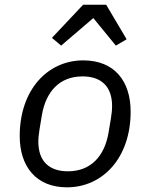

<svg xmlns="http://www.w3.org/2000/svg" viewBox="-20 -785 640 817"><path d="M264.9 12.1C416.9 12.1 535.9 -112.9 535.9 -310C535.9 -438.9 468 -528.1 334.2 -528.1C182.9 -528.1 63.9 -403.1 63.9 -206C63.9 -77.1 133.2 12.1 264.9 12.1ZM143.1 -182.9C143.1 -195 144.2 -209.9 148.1 -234L158 -294C175.1 -396 234 -459.9 331 -459.9C408 -459.9 457 -420.1 457 -333.1C457 -321 456 -306.1 452.1 -282L442.1 -221.9C425.1 -120 366.1 -56.1 269.2 -56.1C192.1 -56.1 143.1 -95.9 143.1 -182.9ZM201 -623.9 240.1 -590.9 377.1 -708.1 473 -590.9 518.8 -617.9 431.8 -764.9H333.8Z"/></svg>

Font: Margiela Mono Italic Italic
Style: Regular
Weight: 400
Designer: Mike Abbink, Paul van der Laan, Pieter van Rosmalen
Foundry: Bold Monday
Version: Version 2.003 2021